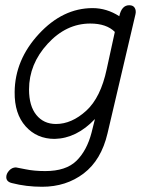

<svg xmlns="http://www.w3.org/2000/svg" viewBox="-20 -525 563 734"><path d="M141 189Q80 189 26 175Q4 170 4 152Q4 139 15 127Q26 115 41 115Q44 115 77 122Q110 129 153 129Q232 129 272 90Q312 51 330 -18L343 -70Q273 4 189 6Q121 6 78 -42Q35 -90 36 -173Q37 -296 128.5 -395Q220 -494 334 -494Q388 -494 436 -463Q445 -505 474 -505Q489 -505 495 -495Q501 -485 498 -471L391 -15Q367 87 300 138Q233 189 141 189ZM194 -51Q254 -51 309.5 -101.5Q365 -152 388 -261L419 -403Q387 -435 325 -435Q233 -435 162 -357.5Q91 -280 91 -183Q91 -120 119 -85.5Q147 -51 194 -51Z"/></svg>

Font: Comic Neue
Style: Italic
Weight: 400
Italic angle: -12°
Designer: Craig Rozynski
Foundry: Craig Rozynski
Version: Version 2.003